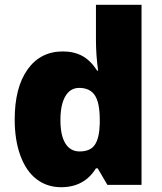

<svg xmlns="http://www.w3.org/2000/svg" viewBox="-20 -780 683 810"><path d="M237.8 9.8Q178.7 9.8 134.5 -23.9Q90.3 -57.6 66.2 -123Q42 -188.5 42 -275.9Q42 -410.6 96.2 -486.8Q150.4 -563 245.1 -563Q291.5 -563 326.4 -544.4Q361.3 -525.9 390.1 -481.9H394Q384.8 -546.9 384.8 -611.8V-759.8H577.1V0H433.1L392.1 -69.8H384.8Q335.4 9.8 237.8 9.8ZM315.9 -141.1Q361.8 -141.1 380.6 -169.9Q399.4 -198.7 400.9 -258.8V-273.9Q400.9 -347.2 379.9 -378.2Q358.9 -409.2 314 -409.2Q276.4 -409.2 255.6 -373.8Q234.9 -338.4 234.9 -272.9Q234.9 -208.5 255.9 -174.8Q276.9 -141.1 315.9 -141.1Z"/></svg>

Font: Open Sans ExtBd
Style: Bold
Weight: 800
Foundry: Ascender Corporation
Version: Version 1.10